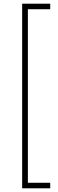

<svg xmlns="http://www.w3.org/2000/svg" viewBox="-20 -800 312 1040"><path d="M131 -750H252V-780H100V220H252V190H131Z"/></svg>

Font: Jost ExtraLight
Style: Regular
Weight: 250
Version: Version 3.710